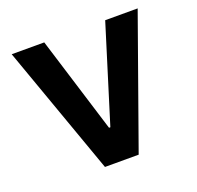

<svg xmlns="http://www.w3.org/2000/svg" viewBox="-101 -653 779 760"><g transform="rotate(-20 288.0 -272.5)"><path d="M359 0H217L22.7 -545.5H159.8L285.2 -140.3H290.8L416.5 -545.5H553.3Z"/></g></svg>

Font: Linik Sans SemiBold
Style: Regular
Weight: 600
Designer: Rasmus Andersson (font), Cristiano Sobral (main changes)
Foundry: rsms
Version: Version 3.018;June 1, 2022;FontCreator 14.0.0.2814 64-bit; t